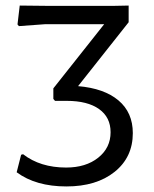

<svg xmlns="http://www.w3.org/2000/svg" viewBox="-20 -662 553 691"><path d="M219 9Q109 9 40 -42L56 -105L63 -107Q125 -59 218 -59Q289 -59 333.5 -94.5Q378 -130 378 -186Q378 -240 336.5 -269.5Q295 -299 220 -299H178L172 -306V-344L355 -575H144L48 -568L43 -574L51 -642L143 -641H394L443 -642V-582L261 -352Q355 -344 406.5 -300.5Q458 -257 458 -183Q458 -96 392.5 -43.5Q327 9 219 9Z"/></svg>

Font: Alegreya Sans SC
Style: Regular
Weight: 400
Designer: Juan Pablo del Peral
Foundry: Huerta Tipografica
Version: Version 2.007